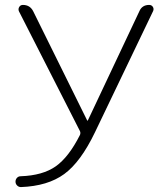

<svg xmlns="http://www.w3.org/2000/svg" viewBox="-20 -750 677 780"><path d="M65 10Q56 10 49.5 3.5Q43 -3 43 -12Q43 -21 49 -27.5Q55 -34 64 -34Q153 -37 206 -74Q259 -111 305 -202Q308 -210 305 -217L57 -704Q53 -713 58 -721.5Q63 -730 73 -730Q102 -730 115 -704L334 -261Q334 -260 336 -260Q337 -260 337 -261L546 -704Q557 -730 586 -730Q596 -730 601 -722Q606 -714 602 -705L366 -213Q308 -92 241 -43Q174 6 65 10Z"/></svg>

Font: Rounded Mplus 1c Light
Style: Regular
Weight: 300
Version: Version 1.059.20150529